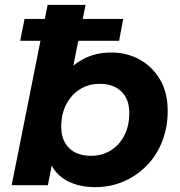

<svg xmlns="http://www.w3.org/2000/svg" viewBox="-20 -762 740 790"><path d="M28 0 176 -742H332L269 -429L228 -272L203 -134L177 0ZM372 8Q311 8 264 -14Q217 -36 192 -81.5Q167 -127 167 -196Q167 -269 184.5 -333Q202 -397 237 -444.5Q272 -492 322.5 -519Q373 -546 438 -546Q501 -546 553.5 -517.5Q606 -489 638 -435.5Q670 -382 670 -305Q670 -238 647.5 -180.5Q625 -123 584 -81Q543 -39 489 -15.5Q435 8 372 8ZM355 -121Q401 -121 436.5 -143.5Q472 -166 492 -205.5Q512 -245 512 -298Q512 -353 480 -385Q448 -417 390 -417Q344 -417 308.5 -394.5Q273 -372 252.5 -332.5Q232 -293 232 -240Q232 -185 264 -153Q296 -121 355 -121ZM63 -594 81 -684H487L470 -594Z"/></svg>

Font: Montserrat Thin
Style: Bold Italic
Weight: 700
Italic angle: -11.3°
Version: Version 9.000